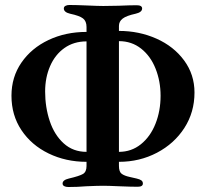

<svg xmlns="http://www.w3.org/2000/svg" viewBox="-20 -722 826 770"><path d="M231 14Q231 0 256 -6Q299 -16 313 -24.5Q327 -33 327 -56V-73Q244 -73 175 -106.5Q106 -140 66 -200Q26 -260 26 -338Q26 -413 66 -471Q106 -529 174.5 -561.5Q243 -594 327 -594V-614Q327 -637 313 -648Q299 -659 261 -667Q236 -673 236 -688Q236 -695 242.5 -698.5Q249 -702 258 -702Q284 -702 330 -700Q374 -698 394 -698L456 -699Q502 -701 528 -701Q550 -701 550 -688Q550 -673 524 -667Q487 -659 472 -647.5Q457 -636 457 -618V-598Q538 -598 607.5 -567Q677 -536 718.5 -479.5Q760 -423 760 -351Q760 -272 719.5 -209Q679 -146 609.5 -109.5Q540 -73 457 -73V-57Q457 -33 468 -25Q479 -17 499.5 -12.5Q520 -8 528 -6Q541 -3 547 1.5Q553 6 553 14Q553 27 532 27Q506 27 458 25Q414 23 394 23Q372 23 326 25Q291 28 254 28Q244 28 237.5 24.5Q231 21 231 14ZM624 -338Q624 -396 604 -446.5Q584 -497 546 -527Q508 -557 457 -557V-113Q507 -113 545 -143.5Q583 -174 603.5 -225.5Q624 -277 624 -338ZM327 -556Q276 -556 238.5 -529.5Q201 -503 181 -457Q161 -411 161 -355Q161 -292 179.5 -236.5Q198 -181 235.5 -147Q273 -113 327 -113Z"/></svg>

Font: EB Garamond SemiBold
Style: Regular
Weight: 600
Designer: Georg Duffner and Octavio Pardo
Foundry: Georg Duffner
Version: Version 1.000